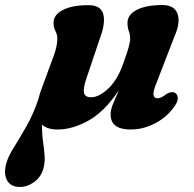

<svg xmlns="http://www.w3.org/2000/svg" viewBox="-108 -501 768 762"><path d="M106.5 -283Q113 -302 116.2 -317.5Q119.5 -333 119.5 -348.5Q119.5 -363.5 112 -377.8Q104.5 -392 104.5 -410.5Q104.5 -442.5 141.5 -461.5Q178.5 -480.5 243.5 -480.5Q291.5 -480.5 301.5 -446Q311.5 -411.5 290 -353L234.5 -188.5Q222 -151.5 225.2 -133.2Q228.5 -115 253.5 -115Q285.5 -115 322.5 -150.2Q359.5 -185.5 382.5 -253Q396.5 -292 402.5 -313Q408.5 -334 408.5 -348.5Q408.5 -363.5 403.2 -377.8Q398 -392 398 -410.5Q398 -442.5 434.8 -461.8Q471.5 -481 536.5 -481Q584.5 -481 596.8 -445.5Q609 -410 583 -353L515.5 -178Q499.5 -140 501 -125.5Q502.5 -111 518.5 -111Q531 -111 553.5 -128.5Q574.5 -140 587.5 -132Q597 -126 597.5 -112Q598 -98 586.5 -82Q558.5 -39 510 -13Q461.5 13 411 13Q331 13 331 -46.5Q331 -66 341 -90.2Q351 -114.5 364 -143Q305.5 -56.5 242.2 -21.8Q179 13 120.5 13Q79.5 13 58.5 -6.5Q58.5 31.5 62.8 61.2Q67 91 69 116.8Q71 142.5 64 169Q55 201 28 221Q1 241 -29 241Q-65 241 -79.8 215Q-94.5 189 -83 147Q-75.5 120 -52.8 83.8Q-30 47.5 -3 0Q24 -47.5 44.5 -108Q49.5 -130 59.5 -155.5Z"/></svg>

Font: Fraunces 9pt S050
Style: Bold Italic
Weight: 700
Italic angle: -16°
Version: Version 1.000; ttfautohint (v1.8.3)